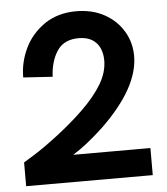

<svg xmlns="http://www.w3.org/2000/svg" viewBox="-52 -762 703 809"><g transform="rotate(-5 300.0 -358.0)"><path d="M561.5 0H26V-100.5L67.5 -126Q111.5 -153 173.8 -200.8Q236 -248.5 287 -298Q341 -350.5 370.5 -400Q400 -449.5 400 -499.5Q400 -528.5 389.5 -551.8Q379 -575 357 -588.5Q335 -602 300.5 -602Q237.5 -602 208.8 -557.8Q180 -513.5 177.5 -449.5L53.5 -457.5Q53.5 -521.5 82 -581Q110.5 -640.5 169 -680Q225 -716 299.5 -716Q367.5 -716 418.8 -687.8Q470 -659.5 498.5 -612Q527 -564.5 527 -507Q527 -373 365 -217Q292 -149 235 -114.5H561.5Z"/></g></svg>

Font: Acari Sans
Style: Bold
Weight: 700
Designer: Alfredo Marco Pradil and Stefan Peev (font) & Cristiano Sobral (main changes)
Foundry: Alfredo Marco Pradil and Stefan Peev (font) & Cristiano Sobral (main changes)
Version: Version 1.063; ttfautohint (v1.8.3)